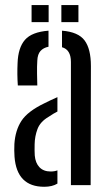

<svg xmlns="http://www.w3.org/2000/svg" viewBox="-20 -727 430 754"><path d="M50 -391.5Q48.5 -412.5 48.2 -435.2Q48 -458 49 -478.5Q51 -539.5 78 -570.5Q105 -601.5 170.5 -606.5V-543.5Q150.5 -539.5 139 -526.8Q127.5 -514 126.5 -489Q125 -467 125.5 -436.5Q126 -406 126.5 -391.5ZM258.5 0V-483.5Q258.5 -532 223.5 -541.5V-606.5Q287.5 -601.5 312.2 -568.2Q337 -535 337 -468L336 0ZM37 -111.5Q36 -124 36 -136.2Q36 -148.5 36.5 -161.5Q40 -215.5 64.5 -252.8Q89 -290 154.5 -321.5Q166 -327.5 179 -333.5Q192 -339.5 205.5 -345.5V-289Q197.5 -285 188.8 -279.8Q180 -274.5 170.5 -268Q138 -249 127.2 -220.2Q116.5 -191.5 116 -160.5Q115.5 -147 115.8 -136.8Q116 -126.5 116.5 -116.5Q119 -87 135 -70.2Q151 -53.5 179 -53.5Q194 -53.5 205.5 -58V-6Q185 6.5 153.5 6.5Q46 6.5 37 -111.5ZM221 -640V-707H288V-640ZM104 -640V-707H171V-640Z"/></svg>

Font: Big Shoulders Stencil Text
Style: Regular
Weight: 400
Designer: Patric King
Foundry: XO Type Co
Version: Version 1.000